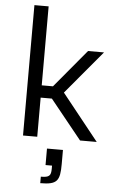

<svg xmlns="http://www.w3.org/2000/svg" viewBox="-64 -786 666 1090"><g transform="rotate(5 268.5 -241.0)"><path d="M87 -743V0H168V-223H232L412 0H507L297 -263L504 -510H413L232 -293H168V-743ZM208 224V261C305 261 320 238 320 142V62H229V156H266V173C266 214 256 224 208 224Z"/></g></svg>

Font: Saira UNSAM
Style: Regular
Weight: 400
Designer: Hector Gatti with collaboration of the Omnibus-Type team
Foundry: Omnibus-Type
Version: Version 0.072;PS 000.072;hotconv 1.0.88;makeotf.lib2.5.64775